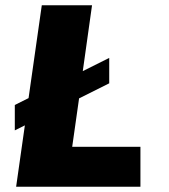

<svg xmlns="http://www.w3.org/2000/svg" viewBox="-20 -706 640 726"><path d="M41 0 74 -232 36 -213V-309L88 -335L138 -686H328L293 -437L393 -487V-391L279 -334L253 -151H511V0Z"/></svg>

Font: Chivo Mono Medium ExtraBold
Style: Italic
Weight: 800
Italic angle: -8.05°
Monospace: yes
Version: Version 1.008